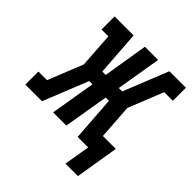

<svg xmlns="http://www.w3.org/2000/svg" viewBox="-219 -656 914 914"><g transform="rotate(45 237.5 -199.5)"><path d="M363 131 385 0H314L298 -227H276L238 0H149L187 -227H165L74 0H-38V-88H20L91 -265L79 -442H33V-530H161L177 -303H200L237 -530H326L288 -303H311L402 -530H513V-442H455L384 -265L396 -88H483L447 131Z"/></g></svg>

Font: Iosevka Curly Slab SmBdObl
Style: Regular
Weight: 600
Italic angle: -9°
Monospace: yes
Designer: Belleve Invis
Foundry: Belleve Invis
Version: Version 11.0.0; ttfautohint (v1.8.3)